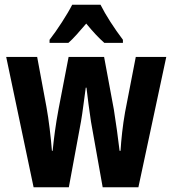

<svg xmlns="http://www.w3.org/2000/svg" viewBox="-20 -786 725 806"><path d="M402 -766H283C264 -728 219 -658 188 -619V-606H267C287 -623 313 -653 342 -687C370 -653 395 -626 418 -606H496V-619C459 -668 424 -722 402 -766ZM362 -275 411 0H561L678 -547H550L505 -315C495 -259 489 -201 486 -153H482C476 -206 467 -268 458 -326L417 -547H268L226 -329C213 -260 206 -203 201 -153H198C193 -214 185 -282 175 -337L136 -547H6L121 0H269L320 -276C327 -315 333 -370 340 -418H343C348 -375 355 -320 362 -275Z"/></svg>

Font: Noto Sans Arabic UI XCn
Style: Bold
Weight: 700
Width: 2
Designer: Monotype Design Team, Nadine Chahine and Nizar Qandah
Foundry: Monotype Imaging Inc.
Version: Version 2.010